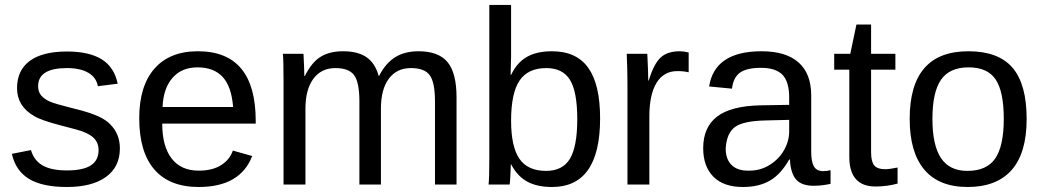

<svg xmlns="http://www.w3.org/2000/svg" viewBox="-20 -745 4206 775"><path d="M463.9 -146Q463.9 -71.3 407.7 -30.8Q351.6 9.8 250 9.8Q151.4 9.8 97.4 -22.7Q43.5 -55.2 27.8 -124L105 -139.2Q117.2 -97.2 152.1 -77.1Q187 -57.1 250 -57.1Q315.4 -57.1 346.7 -77.4Q377.9 -97.7 377.9 -139.2Q377.9 -169.9 356.7 -189.7Q335.4 -209.5 288.1 -222.2L225.1 -238.8Q144.5 -259.8 117.2 -276.9Q48.8 -316.4 48.8 -389.2Q48.8 -461.4 100.3 -499.3Q151.9 -537.1 250 -537.1Q339.4 -537.1 390.1 -505.9Q440.9 -474.6 455.1 -407.2L375 -397Q368.7 -432.6 336.4 -451.4Q304.2 -470.2 250 -470.2Q133.8 -470.2 133.8 -397Q133.8 -375 146 -359.9Q159.2 -344.7 181.2 -335Q200.7 -326.2 276.9 -307.1Q342.3 -291.5 377.9 -274.9Q409.2 -260.3 425.8 -242.2Q463.9 -204.1 463.9 -146Z M1012.2 -246.1H634.8Q634.8 -154.8 672.6 -105.5Q710.4 -56.2 782.2 -56.2Q836.9 -56.2 872.1 -78.1Q907.2 -100.1 919.9 -137.2L998 -115.2Q949.7 9.8 782.2 9.8Q664.6 9.8 603.3 -60.5Q542 -130.9 542 -268.1Q542 -397.9 603.5 -468Q665 -538.1 778.8 -538.1Q1012.2 -538.1 1012.2 -256.8ZM636.2 -313H920.9Q914.6 -395.5 878.9 -434.3Q843.3 -473.1 776.9 -473.1Q713.4 -473.1 676.3 -430.7Q639.2 -388.2 636.2 -313Z M1517.6 0H1430.7V-335Q1430.7 -412.1 1409.7 -441.2Q1388.7 -470.2 1333.5 -470.2Q1276.9 -470.2 1244.9 -427Q1212.9 -383.8 1212.9 -306.2V0H1124.5V-416Q1124.5 -507.8 1121.6 -527.8H1204.6Q1205.6 -526.9 1205.6 -515.1Q1207.5 -482.9 1208.5 -438H1210.4Q1237.8 -493.2 1273.9 -515.6Q1310.1 -538.1 1364.7 -538.1Q1424.8 -538.1 1459.7 -513.9Q1494.6 -489.7 1508.8 -438H1509.8Q1536.6 -490.2 1575.2 -514.2Q1613.8 -538.1 1669.4 -538.1Q1750 -538.1 1786.4 -494.4Q1822.8 -450.7 1822.8 -352.1V0H1735.8V-335Q1735.8 -412.1 1714.8 -441.2Q1693.8 -470.2 1638.7 -470.2Q1581.5 -470.2 1549.6 -427.5Q1517.6 -384.8 1517.6 -306.2Z M2402.3 -267.1Q2402.3 9.8 2208 9.8Q2147.5 9.8 2107.7 -12.2Q2067.9 -34.2 2043 -82H2042Q2042 -78.1 2040 -36.1Q2038.6 -4.4 2037.1 0H1952.1Q1955.1 -25.4 1955.1 -108.9V-725.1H2043V-518.1Q2043 -500.5 2041 -442.9H2043Q2067.4 -493.2 2107.2 -515.6Q2147 -538.1 2208 -538.1Q2307.1 -538.1 2354.7 -470.9Q2402.3 -403.8 2402.3 -267.1ZM2310.1 -264.2Q2310.1 -374.5 2280.8 -422.4Q2251.5 -470.2 2185.1 -470.2Q2110.8 -470.2 2076.9 -419.4Q2043 -368.7 2043 -257.8Q2043 -152.8 2076.7 -104Q2110.4 -55.2 2184.1 -55.2Q2251 -55.2 2280.5 -104.2Q2310.1 -153.3 2310.1 -264.2Z M2601.1 0H2512.7V-404.8Q2512.7 -460.4 2509.8 -527.8H2592.8Q2596.7 -447.8 2596.7 -419.9H2598.6Q2619.1 -487.3 2646.5 -512.7Q2673.8 -538.1 2724.6 -538.1Q2739.3 -538.1 2759.8 -533.2V-453.1Q2741.2 -458 2713.9 -458Q2659.2 -458 2630.1 -410.6Q2601.1 -363.3 2601.1 -274.9Z M2978.5 9.8Q2900.9 9.8 2859.6 -31.7Q2818.4 -73.2 2818.4 -147Q2818.4 -230.5 2873.5 -273.7Q2928.7 -316.9 3047.4 -319.8L3165.5 -321.8V-351.1Q3165.5 -415.5 3138.2 -443.4Q3110.8 -471.2 3052.2 -471.2Q2993.7 -471.2 2966.8 -451.7Q2939.9 -432.1 2934.6 -387.2L2842.3 -396Q2864.7 -538.1 3054.2 -538.1Q3152.8 -538.1 3203.6 -492.7Q3254.4 -447.3 3254.4 -359.9V-132.8Q3254.4 -92.3 3265.4 -73.2Q3276.4 -54.2 3303.2 -54.2Q3317.4 -54.2 3332.5 -58.1V-2.9Q3297.4 4.9 3264.2 4.9Q3215.8 4.9 3193.6 -20.3Q3171.4 -45.4 3168.5 -101.1H3165.5Q3132.3 -42 3087.9 -16.1Q3043.5 9.8 2978.5 9.8ZM2998.5 -56.2H3005.4Q3049.8 -56.2 3087.2 -79.6Q3124.5 -103 3145 -139.4Q3165.5 -175.8 3165.5 -214.8V-216.8V-261.2L3069.3 -258.8Q2980 -256.8 2946.5 -232.2Q2913.1 -207.5 2909.2 -146Q2909.2 -103 2932.4 -79.6Q2955.6 -56.2 2998.5 -56.2Z M3603 -68.8V-3.9Q3560.1 7.8 3514.2 7.8Q3408.2 7.8 3408.2 -111.8V-463.9H3347.2V-527.8H3412.1L3437 -646H3496.1V-527.8H3594.2V-463.9H3496.1V-130.9Q3496.1 -92.8 3508.8 -77.4Q3521.5 -62 3552.2 -62Q3570.8 -62 3603 -68.8Z M4124 -265.1Q4124 -127.4 4063.5 -58.8Q4002.9 9.8 3885.7 9.8Q3770 9.8 3710.9 -60.3Q3651.9 -130.4 3651.9 -265.1Q3651.9 -538.1 3888.7 -538.1Q4009.8 -538.1 4066.9 -471.7Q4124 -405.3 4124 -265.1ZM4031.7 -265.1Q4031.7 -375 3999 -424.1Q3966.3 -473.1 3889.6 -473.1Q3813 -473.1 3778.3 -423.1Q3743.7 -373 3743.7 -265.1Q3743.7 -159.2 3778.1 -107.2Q3812.5 -55.2 3884.8 -55.2Q3962.9 -55.2 3997.3 -105.5Q4031.7 -155.8 4031.7 -265.1Z"/></svg>

Font: Libra Sans Modern
Style: Regular
Weight: 400
Foundry: Stefan Peev, Context Ltd
Version: Version 1.000